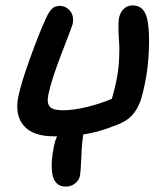

<svg xmlns="http://www.w3.org/2000/svg" viewBox="-20 -528 628 717"><path d="M180.2 -19Q102.5 -19 68.4 -59.1Q34.2 -99.1 48.8 -168.9Q58.1 -215.8 93 -312.5Q127.9 -409.2 151.9 -460Q162.1 -482.9 173.3 -494.4Q184.6 -505.9 202.1 -505.9Q226.6 -505.9 241.9 -487.1Q257.3 -468.3 251 -437Q250.5 -433.6 210.7 -330.3Q170.9 -227.1 160.2 -172.9Q154.3 -143.1 166 -129.6Q177.7 -116.2 214.8 -116.2Q252.4 -116.2 302.2 -127.9Q352.1 -139.6 397.9 -159.2Q406.2 -188 415 -228Q422.4 -265.6 424.6 -304.7Q426.8 -343.8 424.8 -368.9Q422.9 -394 422.4 -420.2Q421.9 -446.3 423.8 -458Q428.2 -481 441.7 -494.4Q455.1 -507.8 475.1 -507.8Q523.4 -507.8 532.2 -443.8Q538.6 -404.3 535.9 -339.1Q533.2 -273.9 521 -215.8Q513.7 -178.7 506.1 -155.8Q498.5 -132.8 485.1 -112.5Q471.7 -92.3 451.9 -79.3Q432.1 -66.4 401.9 -56.2Q345.7 -33.7 291 -25.9Q285.6 6.8 283.7 58.6Q281.7 110.4 278.8 127.9Q275.9 144 261 156.5Q246.1 168.9 225.1 168.9Q203.1 168.9 190.4 155Q177.7 141.1 174.8 117.4Q171.9 93.8 173.8 69.8Q175.8 45.9 181.2 19Q185.5 -2 192.9 -19Z"/></svg>

Font: Shantell Sans Irregular
Style: Italic
Weight: 500
Italic angle: -11.31°
Designer: Stephen Nixon, Anya Danilova, Shantell Martin
Foundry: Arrow Type
Version: Version 1.006;[9816181b4]